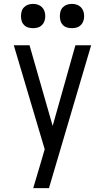

<svg xmlns="http://www.w3.org/2000/svg" viewBox="-20 -968 540 988"><path d="M151 0Q160 -30 169 -60.5Q178 -91 187 -121L210 -200L51 -735H132L251 -320L368 -735H449L232 0ZM350 -823Q337 -823 325 -826.5Q313 -830 304 -839Q295 -848 291.5 -860Q288 -872 288 -885Q288 -898 291.5 -910Q295 -922 304 -931Q313 -940 325 -944Q337 -948 350 -948Q363 -948 375 -944Q387 -940 396 -931Q405 -922 409 -910Q413 -898 413 -885Q413 -872 409 -860Q405 -848 396 -839Q387 -830 375 -826.5Q363 -823 350 -823ZM150 -823Q137 -823 125 -826.5Q113 -830 104 -839Q95 -848 91.5 -860Q88 -872 88 -885Q88 -898 91.5 -910Q95 -922 104 -931Q113 -940 125 -944Q137 -948 150 -948Q163 -948 175 -944Q187 -940 196 -931Q205 -922 209 -910Q213 -898 213 -885Q213 -872 209 -860Q205 -848 196 -839Q187 -830 175 -826.5Q163 -823 150 -823Z"/></svg>

Font: Iosevka Term
Style: Regular
Weight: 400
Monospace: yes
Designer: Belleve Invis
Foundry: Belleve Invis
Version: Version 30.0.1